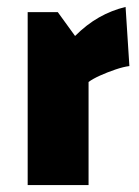

<svg xmlns="http://www.w3.org/2000/svg" viewBox="-20 -535 401 555"><path d="M147 -500 197 -431Q230 -464 266 -484.5Q302 -505 343 -515L354 -344Q337 -342 313.5 -334Q290 -326 269 -316.5Q248 -307 236 -298V0H60V-500Z"/></svg>

Font: Changa ExtraLight
Style: Bold
Weight: 700
Version: Version 3.002; ttfautohint (v1.8.2)